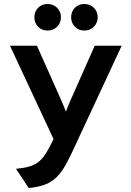

<svg xmlns="http://www.w3.org/2000/svg" viewBox="-20 -929 656 961"><path d="M124 12 60 -84Q101 -88 128 -96Q155 -104 174.5 -120Q194 -136 211 -163.2Q228 -190.5 248 -233L30 -700H165L291 -417Q295.5 -406.5 300.5 -394.2Q305.5 -382 310 -370Q314.5 -382 319.2 -394Q324 -406 329 -418L454 -700H589L338 -161Q315.5 -113 294.8 -81.2Q274 -49.5 250 -30.5Q226 -11.5 195.8 -1.8Q165.5 8 124 12ZM218 -776Q189.5 -776 170.8 -795.2Q152 -814.5 152 -843Q152 -871 170.8 -890Q189.5 -909 218 -909Q246.5 -909 265.8 -890Q285 -871 285 -843Q285 -814.5 265.8 -795.2Q246.5 -776 218 -776ZM402 -776Q373.5 -776 354.8 -795.2Q336 -814.5 336 -843Q336 -871 354.8 -890Q373.5 -909 402 -909Q430.5 -909 449.8 -890Q469 -871 469 -843Q469 -814.5 449.8 -795.2Q430.5 -776 402 -776Z"/></svg>

Font: Overpass Mono
Style: Bold
Weight: 700
Monospace: yes
Designer: Delve Withrington, Dave Bailey
Foundry: Delve Fonts LLC
Version: Version 4.000